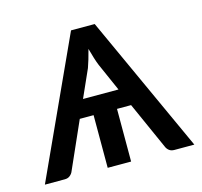

<svg xmlns="http://www.w3.org/2000/svg" viewBox="-81 -596 721 685"><g transform="rotate(-15 280.0 -254.0)"><path d="M556 0H482.5Q470.5 0 463 -6Q455.5 -12 452 -21L374.5 -194.5H322.5V0H236V-194.5H185L108 -21Q105 -13 97.2 -6.5Q89.5 0 78 0H4L236.5 -507.5H324ZM214.5 -260H345.5L300 -363Q295 -375 289.8 -391.8Q284.5 -408.5 279.5 -427.5Q274.5 -408 269.5 -391.2Q264.5 -374.5 260 -362Z"/></g></svg>

Font: Lato Medium
Style: Regular
Weight: 500
Designer: Lukasz Dziedzic
Foundry: tyPoland Lukasz Dziedzic
Version: Version 2.006; 2014-01-15